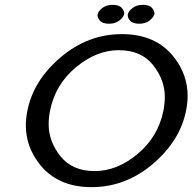

<svg xmlns="http://www.w3.org/2000/svg" viewBox="-20 -770 796 794"><path d="M371.6 -62.5Q464.4 -62.5 549.3 -133.5Q634.3 -204.6 655.8 -312.5Q661.6 -342.3 661.6 -369.1Q661.6 -439.9 612.8 -501.2Q564 -562.5 471.2 -562.5Q378.9 -562.5 293.7 -491.5Q208.5 -420.4 187 -312.5Q181.2 -283.2 181.2 -256.3Q181.2 -185.1 230.2 -123.8Q279.3 -62.5 371.6 -62.5ZM358.4 3.9Q218.3 3.9 143.1 -91.8Q86.9 -163.6 86.9 -252Q86.9 -281.2 93.3 -312.5Q118.2 -437.5 231 -533.2Q343.8 -628.9 484.4 -628.9Q625 -628.9 699.7 -533.2Q755.9 -461.4 755.9 -373Q755.9 -343.8 749.5 -312.5Q724.6 -187.5 611.8 -91.8Q499 3.9 358.4 3.9ZM555.7 -671.9Q528.3 -671.9 517.1 -685.5Q508.3 -696.8 508.3 -706.5Q508.3 -709 508.8 -710.9Q510.7 -722.7 527.3 -736.3Q543.9 -750 571.3 -750Q598.1 -750 609.4 -736.3Q618.7 -724.6 618.7 -714.4Q618.7 -712.9 618.2 -710.9Q615.7 -699.2 599.1 -685.5Q582.5 -671.9 555.7 -671.9ZM430.7 -671.9Q403.3 -671.9 392.1 -685.5Q383.3 -696.8 383.3 -706.5Q383.3 -709 383.8 -710.9Q385.7 -722.7 402.3 -736.3Q418.9 -750 446.3 -750Q473.1 -750 484.4 -736.3Q493.7 -724.6 493.7 -714.4Q493.7 -712.9 493.2 -710.9Q490.7 -699.2 474.1 -685.5Q457.5 -671.9 430.7 -671.9Z"/></svg>

Font: Juliett
Style: Bold Italic
Weight: 700
Italic angle: -11.25°
Designer: GGBotNet
Foundry: GGBotNet
Version: 0.60